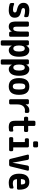

<svg xmlns="http://www.w3.org/2000/svg" viewBox="1990 -2790 1019 5040"><g transform="rotate(90 2500.0 -270.5)"><path d="M254.9 -320.3Q364.3 -298.8 404.8 -259.8Q445.3 -220.7 445.3 -144.5Q445.3 -70.3 394.5 -30.3Q343.8 9.8 250 9.8Q162.1 9.8 92.8 -12.7Q59.6 -24.4 59.6 -59.6V-110.4Q59.6 -123 70.3 -128.9Q81.1 -134.8 92.8 -129.9Q164.1 -101.6 224.6 -101.6Q269.5 -101.6 288.6 -113.3Q307.6 -125 307.6 -150.4Q307.6 -172.9 293.9 -184.6Q280.3 -196.3 240.2 -205.1Q141.6 -226.6 98.1 -267.6Q54.7 -308.6 54.7 -379.9Q54.7 -451.2 104 -490.7Q153.3 -530.3 250 -530.3Q330.1 -530.3 396.5 -510.7Q411.1 -506.8 420.4 -494.1Q429.7 -481.4 429.7 -464.8V-419.9Q429.7 -407.2 419.4 -399.4Q409.2 -391.6 397.5 -396.5Q323.2 -418.9 264.6 -418Q191.4 -418 192.4 -375Q192.4 -352.5 206.5 -339.8Q220.7 -327.1 254.9 -320.3Z M910.2 -519.5Q924.8 -519.5 935.1 -509.8Q945.3 -500 945.3 -485.4V-35.2Q945.3 -20.5 935.1 -10.3Q924.8 0 910.2 0H847.7Q833 0 823.2 -9.8Q813.5 -19.5 811.5 -35.2L810.5 -69.3Q810.5 -70.3 809.6 -70.3Q807.6 -70.3 807.6 -69.3Q759.8 9.8 684.6 9.8Q607.4 9.8 576.2 -34.7Q544.9 -79.1 544.9 -200.2V-485.4Q544.9 -500 555.2 -509.8Q565.4 -519.5 580.1 -519.5H644.5Q659.2 -519.5 669.4 -509.8Q679.7 -500 679.7 -485.4V-219.7Q679.7 -149.4 690.9 -128.9Q702.1 -108.4 735.4 -108.4Q808.6 -108.4 807.6 -283.2V-485.4Q807.6 -500 817.9 -509.8Q828.1 -519.5 842.8 -519.5Z M1254.9 -110.4Q1290 -110.4 1311.5 -146.5Q1333 -182.6 1333 -259.8Q1333 -410.2 1254.9 -410.2Q1174.8 -410.2 1174.8 -264.6V-254.9Q1174.8 -110.4 1254.9 -110.4ZM1294.9 -530.3Q1377.9 -530.3 1423.8 -463.9Q1469.7 -397.5 1469.7 -259.8Q1469.7 -127 1422.4 -58.6Q1375 9.8 1294.9 9.8Q1224.6 9.8 1179.7 -69.3Q1179.7 -70.3 1177.7 -70.3Q1176.8 -70.3 1176.8 -69.3V184.6Q1176.8 199.2 1167 209.5Q1157.2 219.7 1141.6 219.7H1075.2Q1060.5 219.7 1050.3 210Q1040 200.2 1040 184.6V-485.4Q1040 -500 1049.8 -509.8Q1059.6 -519.5 1075.2 -519.5H1136.7Q1151.4 -519.5 1161.6 -509.8Q1171.9 -500 1172.9 -485.4L1173.8 -451.2Q1173.8 -450.2 1174.8 -450.2Q1176.8 -450.2 1176.8 -451.2Q1206.1 -495.1 1232.9 -512.7Q1259.8 -530.3 1294.9 -530.3Z M1754.9 -110.4Q1790 -110.4 1811.5 -146.5Q1833 -182.6 1833 -259.8Q1833 -410.2 1754.9 -410.2Q1674.8 -410.2 1674.8 -264.6V-254.9Q1674.8 -110.4 1754.9 -110.4ZM1794.9 -530.3Q1877.9 -530.3 1923.8 -463.9Q1969.7 -397.5 1969.7 -259.8Q1969.7 -127 1922.4 -58.6Q1875 9.8 1794.9 9.8Q1724.6 9.8 1679.7 -69.3Q1679.7 -70.3 1677.7 -70.3Q1676.8 -70.3 1676.8 -69.3V184.6Q1676.8 199.2 1667 209.5Q1657.2 219.7 1641.6 219.7H1575.2Q1560.5 219.7 1550.3 210Q1540 200.2 1540 184.6V-485.4Q1540 -500 1549.8 -509.8Q1559.6 -519.5 1575.2 -519.5H1636.7Q1651.4 -519.5 1661.6 -509.8Q1671.9 -500 1672.9 -485.4L1673.8 -451.2Q1673.8 -450.2 1674.8 -450.2Q1676.8 -450.2 1676.8 -451.2Q1706.1 -495.1 1732.9 -512.7Q1759.8 -530.3 1794.9 -530.3Z M2188 -130.4Q2206.1 -96.7 2250 -96.7Q2293.9 -96.7 2312 -130.4Q2330.1 -164.1 2330.1 -260.3Q2330.1 -356.4 2312 -389.6Q2293.9 -422.9 2250 -422.9Q2206.1 -422.9 2188 -389.6Q2169.9 -356.4 2169.9 -260.3Q2169.9 -164.1 2188 -130.4ZM2030.3 -260.3Q2030.3 -530.3 2250 -530.3Q2469.7 -530.3 2469.7 -260.3Q2469.7 9.8 2250 9.8Q2030.3 9.8 2030.3 -260.3Z M2911.1 -528.3Q2925.8 -526.4 2935.5 -513.7Q2945.3 -501 2945.3 -485.4V-440.4Q2945.3 -427.7 2935.1 -419.4Q2924.8 -411.1 2911.1 -413.1Q2893.6 -416 2875 -416Q2805.7 -416 2763.7 -363.8Q2721.7 -311.5 2721.7 -219.7V-35.2Q2721.7 -20.5 2711.9 -10.3Q2702.1 0 2686.5 0H2620.1Q2605.5 0 2595.2 -9.8Q2585 -19.5 2585 -35.2V-485.4Q2585 -500 2595.2 -509.8Q2605.5 -519.5 2620.1 -519.5H2684.6Q2699.2 -519.5 2709.5 -509.8Q2719.7 -500 2719.7 -485.4V-435.5Q2719.7 -434.6 2720.7 -434.6Q2722.7 -434.6 2722.7 -435.5Q2758.8 -487.3 2793 -508.8Q2827.1 -530.3 2875 -530.3Q2900.4 -530.3 2911.1 -528.3Z M3410.2 -500Q3424.8 -500 3435.1 -490.2Q3445.3 -480.5 3445.3 -464.8V-425.8Q3445.3 -411.1 3435.1 -400.9Q3424.8 -390.6 3410.2 -390.6H3292Q3287.1 -390.6 3287.1 -385.7V-190.4Q3287.1 -129.9 3297.4 -115.7Q3307.6 -101.6 3355.5 -101.6Q3377.9 -101.6 3401.4 -108.4Q3414.1 -111.3 3424.3 -104Q3434.6 -96.7 3434.6 -84V-40Q3434.6 -24.4 3425.3 -12.2Q3416 0 3401.4 2.9Q3367.2 9.8 3325.2 9.8Q3227.5 9.8 3189 -26.9Q3150.4 -63.5 3150.4 -160.2V-385.7Q3150.4 -390.6 3144.5 -390.6H3080.1Q3065.4 -390.6 3055.2 -400.9Q3044.9 -411.1 3044.9 -425.8V-464.8Q3044.9 -479.5 3055.2 -489.7Q3065.4 -500 3080.1 -500H3144.5Q3149.4 -500 3150.4 -504.9V-655.3Q3150.4 -669.9 3160.2 -680.2Q3169.9 -690.4 3184.6 -690.4H3252Q3266.6 -690.4 3276.9 -680.2Q3287.1 -669.9 3287.1 -655.3V-504.9Q3287.1 -500 3292 -500Z M3915 -107.4Q3929.7 -107.4 3939.9 -97.2Q3950.2 -86.9 3950.2 -72.3V-35.2Q3950.2 -20.5 3939.9 -10.3Q3929.7 0 3915 0H3615.2Q3600.6 0 3590.3 -9.8Q3580.1 -19.5 3580.1 -35.2V-72.3Q3580.1 -86.9 3589.8 -97.2Q3599.6 -107.4 3615.2 -107.4H3705.1Q3710 -107.4 3710 -112.3V-408.2Q3710 -413.1 3705.1 -413.1H3644.5Q3629.9 -413.1 3620.1 -422.9Q3610.4 -432.6 3610.4 -448.2V-485.4Q3610.4 -500 3620.1 -509.8Q3629.9 -519.5 3644.5 -519.5H3815.4Q3830.1 -519.5 3839.8 -509.8Q3849.6 -500 3849.6 -485.4V-112.3Q3849.6 -107.4 3855.5 -107.4ZM3724.6 -759.8H3815.4Q3830.1 -759.8 3839.8 -750Q3849.6 -740.2 3849.6 -724.6V-665Q3849.6 -650.4 3839.8 -640.1Q3830.1 -629.9 3815.4 -629.9H3724.6Q3710 -629.9 3700.2 -640.1Q3690.4 -650.4 3690.4 -665V-724.6Q3690.4 -739.3 3700.2 -749.5Q3710 -759.8 3724.6 -759.8Z M4434.6 -519.5Q4447.3 -519.5 4455.6 -509.3Q4463.9 -499 4460.9 -486.3L4348.6 -34.2Q4344.7 -19.5 4332.5 -9.8Q4320.3 0 4304.7 0H4195.3Q4179.7 0 4167.5 -9.3Q4155.3 -18.6 4151.4 -34.2L4039.1 -486.3Q4036.1 -499 4043.5 -509.3Q4050.8 -519.5 4065.4 -519.5H4136.7Q4151.4 -519.5 4163.1 -509.8Q4174.8 -500 4177.7 -485.4L4251 -90.8Q4251 -89.8 4252 -89.8Q4252.9 -89.8 4252.9 -90.8L4326.2 -485.4Q4329.1 -500 4340.3 -509.8Q4351.6 -519.5 4367.2 -519.5Z M4818.4 -309.6Q4823.2 -309.6 4823.2 -314.5Q4822.3 -375 4807.6 -398.9Q4793 -422.9 4759.8 -422.9Q4719.7 -422.9 4702.1 -400.4Q4684.6 -377.9 4680.7 -314.5Q4680.7 -310.5 4685.5 -309.6ZM4759.8 -530.3Q4960 -530.3 4960 -259.8V-241.2Q4959 -226.6 4948.7 -216.3Q4938.5 -206.1 4922.9 -206.1H4688.5Q4683.6 -206.1 4682.6 -200.2Q4689.5 -142.6 4715.8 -119.6Q4742.2 -96.7 4794.9 -96.7Q4839.8 -96.7 4896.5 -114.3Q4909.2 -118.2 4919.4 -110.4Q4929.7 -102.5 4929.7 -89.8V-49.8Q4929.7 -34.2 4920.4 -22Q4911.1 -9.8 4896.5 -5.9Q4833 9.8 4775.4 9.8Q4663.1 9.8 4601.6 -58.1Q4540 -126 4540 -259.8Q4540 -530.3 4759.8 -530.3Z"/></g></svg>

Font: Rounded-L Mgen+ 1m bold
Style: Bold
Weight: 700
Designer: [Source Han Sans]
Ryoko NISHIZUKA  (kana & ideographs); Paul D. Hunt (Latin, Greek & Cyrillic); Wenlong ZHANG  (bopomofo
Version: Version 1.059.20150602